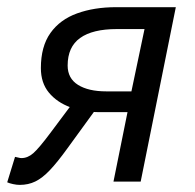

<svg xmlns="http://www.w3.org/2000/svg" viewBox="-40 -506 542 535"><path d="M276.2 0 315.3 -193.5H237.4Q193 -193.5 155.8 -207.2Q118.6 -220.9 96.2 -248Q73.9 -275.1 73.9 -316.2Q73.9 -376.5 100.5 -414Q127.2 -451.5 174.8 -468.7Q222.4 -486 283.7 -486H449.9L352 0ZM255.9 -251.4H326.2L362.7 -425H285.4Q218.1 -425 183.3 -400.2Q148.5 -375.4 148.5 -323.4Q148.5 -287.6 177.4 -269.5Q206.4 -251.4 255.9 -251.4ZM185.2 -249 251.8 -235.6 147.4 -92Q119.8 -53.8 98.9 -31.8Q78 -9.8 58.4 -0.3Q38.9 9.2 14.9 9.2Q6.7 9.2 -3.5 7Q-13.8 4.8 -19.9 2L1.9 -68.9Q8.2 -67.9 12 -66.7Q15.8 -65.5 19.8 -65.5Q37.2 -65.5 52.7 -79.1Q68.3 -92.7 99.4 -134.3Z"/></svg>

Font: Source Sans 3 VF
Style: Italic
Weight: 200
Italic angle: -11°
Designer: Paul D. Hunt
Foundry: Adobe Systems Incorporated
Version: Version 3.042;hotconv 1.0.118;makeotfexe 2.5.65603